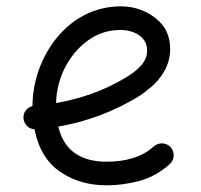

<svg xmlns="http://www.w3.org/2000/svg" viewBox="-20 -545 622 595"><path d="M506.3 -36.6C521.5 -50.3 522 -73.7 508.8 -88.9C495.1 -104 471.7 -104.5 456.5 -91.3C419.9 -57.6 368.2 -43.9 310.1 -43.9C232.4 -43.9 178.7 -76.7 160.6 -152.8C247.1 -167.5 328.6 -197.8 405.8 -243.7C418 -251 431.6 -261.2 447.8 -274.9C479.5 -301.8 507.3 -341.8 507.3 -393.1C507.3 -421.9 499.5 -446.3 484.4 -466.3C453.1 -505.4 402.8 -525.4 355.5 -525.4C272.9 -525.4 204.6 -487.3 156.2 -428.2C107.9 -369.1 81.1 -292.5 80.6 -216.3C63.5 -212.4 51.3 -196.3 52.7 -178.2C54.2 -160.2 68.8 -145 86.9 -144.5C99.1 -83.5 126 -39.6 167 -12.2C208 15.6 255.9 29.3 310.1 29.3C343.8 29.3 377.9 24.9 412.1 15.6C446.3 6.3 477.5 -10.7 506.3 -36.6ZM353.5 -452.1C376.5 -452.1 396 -446.3 412.1 -435.1C428.2 -423.3 436 -407.7 436 -387.7C436 -352.5 406.2 -325.7 365.7 -302.2C302.7 -264.6 230 -238.8 153.8 -225.6C154.8 -266.1 164.6 -303.2 182.6 -337.9C200.7 -372.1 224.6 -399.9 254.4 -420.9C284.2 -441.9 316.9 -452.1 353.5 -452.1Z"/></svg>

Font: Mikhak
Style: Regular
Weight: 400
Designer: Amin Abedi
Version: Version 3.2